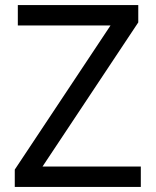

<svg xmlns="http://www.w3.org/2000/svg" viewBox="-20 -734 612 754"><path d="M533 0H38V-68L414 -634H50V-714H523V-646L147 -80H533Z"/></svg>

Font: Noto Sans Yi
Style: Regular
Weight: 400
Designer: Monotype Design Team
Foundry: Monotype Imaging Inc.
Version: Version 2.002; ttfautohint (v1.8.4.7-5d5b)